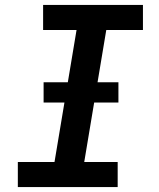

<svg xmlns="http://www.w3.org/2000/svg" viewBox="-20 -755 640 775"><path d="M52 0V-101H200L289 -634H154V-735H557V-634H409L320 -101H455V0ZM156 -341V-423H458V-341Z"/></svg>

Font: Iosevka SS04 Extended Oblique
Style: Bold
Weight: 700
Width: 7
Italic angle: -9°
Monospace: yes
Designer: Belleve Invis
Foundry: Belleve Invis
Version: Version 19.0.0; ttfautohint (v1.8.4)